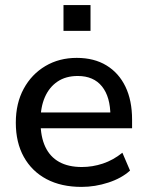

<svg xmlns="http://www.w3.org/2000/svg" viewBox="-20 -724 577 753"><path d="M300 9Q220 9 162.5 -21.5Q105 -52 73.5 -108.5Q42 -165 42 -243Q42 -319 73 -376Q104 -433 158 -465Q212 -497 281 -497Q349 -497 397.5 -467.5Q446 -438 472 -384Q498 -330 498 -255V-221H122V-283H430L413 -269Q413 -344 380 -385Q347 -426 285 -426Q238 -426 205.5 -404Q173 -382 156 -343Q139 -304 139 -252V-246Q139 -188 157.5 -148.5Q176 -109 212 -89Q248 -69 301 -69Q343 -69 383.5 -82.5Q424 -96 460 -125L490 -55Q457 -25 405 -8Q353 9 300 9ZM229 -603V-704H335V-603Z"/></svg>

Font: Nunito Sans 12pt ExtraLight 12pt SemiBold
Style: Regular
Weight: 600
Version: Version 3.101;gftools[0.9.27]